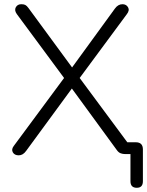

<svg xmlns="http://www.w3.org/2000/svg" viewBox="-20 -731 698 911"><path d="M629 160Q599 160 599 129V0H573Q563 0 553 -3.5Q543 -7 535 -18L321 -311L104 -15Q89 6 69 6Q49 6 41 -8Q33 -22 45 -38L284 -361L60 -664Q47 -682 55 -696.5Q63 -711 81 -711Q93 -711 100 -707.5Q107 -704 115 -693L322 -411L525 -690Q540 -711 561 -711Q579 -711 587.5 -696.5Q596 -682 582 -664L358 -361L584 -56H624Q658 -56 658 -22V129Q658 160 629 160Z"/></svg>

Font: Chiron GoRound TC L
Style: Regular
Weight: 300
Designer: Ryoko NISHIZUKA 西塚涼子 (kana, bopomofo & ideographs); Paul D. Hunt (Latin, Greek & Cyrillic); Sandoll Communications 산돌커뮤니
Foundry: Adobe
Version: Version 1.000;hotconv 1.1.1;makeotfexe 2.6.0